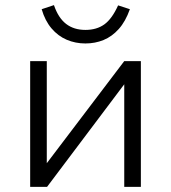

<svg xmlns="http://www.w3.org/2000/svg" viewBox="-20 -731 669 751"><path d="M98 0V-492H163V-86H158L466 -492H531V0H466V-408H471L164 0ZM314 -561Q275 -561 241 -575.5Q207 -590 181.5 -620Q156 -650 143 -695L191 -711Q208 -661 238.5 -637.5Q269 -614 314 -614Q358 -614 388 -635.5Q418 -657 442 -710L488 -695Q471 -647 444.5 -617.5Q418 -588 385 -574.5Q352 -561 314 -561Z"/></svg>

Font: Nunito Sans 8pt Light
Style: Regular
Weight: 300
Version: Version 3.101;gftools[0.9.27]